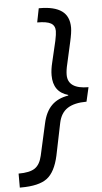

<svg xmlns="http://www.w3.org/2000/svg" viewBox="-95 -751 503 946"><g transform="rotate(-5 156.5 -278.0)"><path d="M139.2 -713.9Q210.9 -713.9 247.6 -687.5Q284.2 -661.1 284.2 -605Q284.2 -581.5 273.9 -536.1L250 -429.2Q242.2 -397.5 242.2 -375Q242.2 -305.2 344.2 -305.2L328.1 -234.9Q268.1 -234.9 234.1 -213.1Q200.2 -191.4 189.9 -142.1L157.2 17.1Q139.6 97.2 99.1 127.7Q58.6 158.2 -29.8 158.2H-36.1V88.9Q19.5 88.9 44.9 71.5Q70.3 54.2 80.1 11.2L115.2 -146Q127.4 -202.6 158 -233.4Q188.5 -264.2 241.2 -272.9V-275.9Q168 -296.4 168 -378.9Q168 -407.7 176.8 -442.9L201.2 -546.9Q208 -579.6 208 -595.2Q208 -621.6 188 -633.3Q168 -645 120.1 -645L133.8 -713.9Z"/></g></svg>

Font: Open Sans Hebrew
Style: Italic
Weight: 400
Italic angle: -12°
Foundry: Ascender Corporation, Yanek Iontef
Version: Version 2.001;PS 002.001;hotconv 1.0.70;makeotf.lib2.5.58329